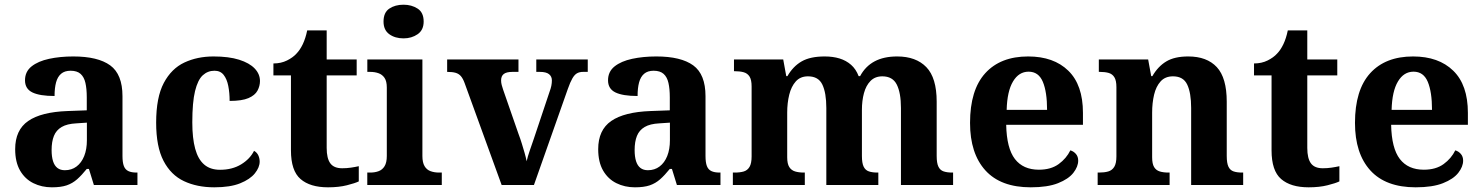

<svg xmlns="http://www.w3.org/2000/svg" viewBox="-20 -790 6332 820"><path d="M201.5 10Q158.1 10 122.3 -7.8Q86.5 -25.6 65.6 -61.8Q44.8 -98 44.8 -153.1Q44.8 -234.6 100.3 -273.2Q155.9 -311.7 269 -315.8L350.6 -318.8V-374.2Q350.6 -410.7 344.8 -435.9Q339.1 -461.1 324.1 -474.5Q309 -487.9 281.5 -487.9Q256.1 -487.9 241 -475Q226 -462.2 219.5 -438.3Q213 -414.4 213 -380Q149.5 -380 118.1 -395.4Q86.8 -410.8 86.8 -446.9Q86.8 -484.1 114.8 -506.4Q142.9 -528.7 189.8 -538.8Q236.8 -548.9 292.9 -548.9Q398.2 -548.9 450.7 -510.8Q503.1 -472.6 503.1 -379.1V-123.9Q503.1 -96.4 508.9 -81.1Q514.6 -65.8 528 -59.4Q541.4 -53 563.4 -53H567V0H380.9L359.7 -68.6H350.6Q329 -41.8 309.3 -24.3Q289.6 -6.9 264.8 1.6Q240 10 201.5 10ZM256.9 -63Q285.8 -63 306.9 -78.9Q328 -94.7 339.6 -123.6Q351.1 -152.5 351.1 -191V-266.2L306.2 -263.2Q266.1 -261.2 243.2 -247.6Q220.2 -234.1 210.3 -209.6Q200.4 -185.1 200.4 -149.1Q200.4 -121 206.5 -101.6Q212.6 -82.3 225.2 -72.7Q237.9 -63 256.9 -63Z M895.2 10Q821.6 10 765.8 -16.3Q709.9 -42.5 678.4 -103Q646.9 -163.5 646.9 -266.2Q646.9 -374.3 679.6 -435.8Q712.3 -497.3 767.7 -523.1Q823.1 -548.9 891.9 -548.9Q957.1 -548.9 1001.2 -535Q1045.2 -521.1 1067.8 -497.4Q1090.3 -473.8 1090.3 -444Q1090.3 -422.7 1079.7 -402.9Q1069.1 -383.1 1041.2 -371Q1013.3 -359 960.7 -359Q960.7 -393.9 954.9 -423Q949.2 -452.2 935.2 -470.1Q921.3 -487.9 896 -487.9Q867.3 -487.9 846 -468.5Q824.8 -449 813 -401.1Q801.3 -353.1 801.3 -267.2Q801.3 -199.6 813.6 -154.7Q825.9 -109.7 852 -87.3Q878 -64.9 919.8 -64.9Q972 -64.9 1010 -88.1Q1048 -111.4 1065 -145.9Q1077.6 -138.7 1083.3 -126.3Q1089 -113.9 1089 -99.9Q1089 -75.2 1068.5 -49.7Q1048.1 -24.2 1005.6 -7.1Q963.2 10 895.2 10Z M1380.9 10Q1304.3 10 1263.5 -25.4Q1222.6 -60.7 1222.6 -147.9V-468H1147.7V-519Q1180.2 -519 1205.7 -531.7Q1231.2 -544.4 1246 -560.9Q1261.3 -576.5 1273.2 -601.4Q1285 -626.2 1292 -660.2H1375.2V-536H1503.3V-468H1375.2V-158.2Q1375.2 -113.6 1390.7 -92.5Q1406.1 -71.4 1441.3 -71.4Q1460.5 -71.4 1478.4 -74Q1496.3 -76.6 1512.3 -80.2V-15.3Q1496.4 -7.5 1461.7 1.2Q1427 10 1380.9 10Z M1548.6 0V-53H1561Q1581.3 -53 1597.2 -59Q1613.1 -64.9 1622.5 -80.3Q1632 -95.7 1632 -124.1V-416.1Q1632 -443.2 1622.3 -457.4Q1612.5 -471.7 1596.6 -477.3Q1580.7 -483 1561 -483H1548.8V-536H1784V-123.9Q1784 -95.8 1793.3 -80.3Q1802.5 -64.8 1818.9 -58.9Q1835.3 -53 1855 -53H1866.8V0ZM1703.4 -626.1Q1667.3 -626.1 1642.6 -643.9Q1618 -661.7 1618 -698Q1618 -736.5 1642.6 -753.2Q1667.3 -769.9 1703.4 -769.9Q1738 -769.9 1763.7 -753.2Q1789.4 -736.5 1789.4 -698Q1789.4 -661.7 1763.7 -643.9Q1738 -626.1 1703.4 -626.1Z M1964.3 -435.2Q1957.3 -454.5 1948.4 -464.8Q1939.5 -475.1 1925.7 -479.1Q1911.9 -483 1889.7 -483V-536H2194.3V-483H2168.5Q2143.1 -483 2131.6 -474.1Q2120.1 -465.2 2120.1 -446.6Q2120.1 -436.8 2122.7 -427Q2125.3 -417.1 2128.7 -407.3L2194.4 -218.3Q2202.2 -197.7 2208.6 -176.8Q2215 -155.8 2220.5 -137Q2225.9 -118.2 2229.2 -101.3Q2233.6 -121.2 2242.9 -148.1Q2252.3 -175.1 2260 -197.7L2327.4 -399.1Q2332.4 -412.3 2334.7 -423.8Q2337 -435.3 2337 -446.7Q2337 -463.5 2324.8 -473.2Q2312.7 -483 2285.5 -483H2270.4V-536H2490.2V-483H2470Q2455.1 -483 2444.3 -477Q2433.6 -471 2424.5 -455.1Q2415.3 -439.3 2405.1 -410.2L2260.4 0H2122.4Z M2691.5 10Q2648.1 10 2612.3 -7.8Q2576.5 -25.6 2555.6 -61.8Q2534.8 -98 2534.8 -153.1Q2534.8 -234.6 2590.3 -273.2Q2645.9 -311.7 2759 -315.8L2840.6 -318.8V-374.2Q2840.6 -410.7 2834.8 -435.9Q2829.1 -461.1 2814.1 -474.5Q2799 -487.9 2771.5 -487.9Q2746.1 -487.9 2731 -475Q2716 -462.2 2709.5 -438.3Q2703 -414.4 2703 -380Q2639.5 -380 2608.1 -395.4Q2576.8 -410.8 2576.8 -446.9Q2576.8 -484.1 2604.8 -506.4Q2632.9 -528.7 2679.8 -538.8Q2726.8 -548.9 2782.9 -548.9Q2888.2 -548.9 2940.7 -510.8Q2993.1 -472.6 2993.1 -379.1V-123.9Q2993.1 -96.4 2998.9 -81.1Q3004.6 -65.8 3018 -59.4Q3031.4 -53 3053.4 -53H3057V0H2870.9L2849.7 -68.6H2840.6Q2819 -41.8 2799.3 -24.3Q2779.6 -6.9 2754.8 1.6Q2730 10 2691.5 10ZM2746.9 -63Q2775.8 -63 2796.9 -78.9Q2818 -94.7 2829.6 -123.6Q2841.1 -152.5 2841.1 -191V-266.2L2796.2 -263.2Q2756.1 -261.2 2733.2 -247.6Q2710.2 -234.1 2700.3 -209.6Q2690.4 -185.1 2690.4 -149.1Q2690.4 -121 2696.5 -101.6Q2702.6 -82.3 2715.2 -72.7Q2727.9 -63 2746.9 -63Z M3109.9 0V-53H3117.7Q3140.7 -53 3156.5 -57.7Q3172.3 -62.4 3181.2 -77.4Q3190 -92.3 3190 -122.1V-420.8Q3190 -449 3181.2 -463Q3172.3 -476.9 3156.3 -481.4Q3140.2 -485.9 3118.2 -485.9H3114.7V-536H3325L3338 -464.9H3343Q3367.2 -506.9 3403.9 -527.9Q3440.5 -548.9 3502.1 -548.9Q3537.6 -548.9 3565.8 -540.2Q3594 -531.5 3614.9 -513.1Q3635.7 -494.8 3647.1 -464.9H3653.4Q3675.9 -506.9 3715.2 -527.9Q3754.5 -548.9 3811.6 -548.9Q3892 -548.9 3936.2 -503.3Q3980.4 -457.6 3980.4 -355.8V-123.9Q3980.4 -93.4 3987.8 -78.2Q3995.1 -63 4010 -58Q4024.9 -53 4046.9 -53H4050.5V0H3827.8V-328.8Q3827.8 -393.2 3810.1 -428.6Q3792.4 -464 3748.3 -464Q3717.2 -464 3697.9 -444.4Q3678.6 -424.8 3669.8 -392.2Q3661.1 -359.7 3661.1 -320.8V-123.9Q3661.1 -93.4 3668.5 -78.2Q3675.9 -63 3690.8 -58Q3705.6 -53 3727.6 -53H3731.2V0H3509.1V-328.8Q3509.1 -393.2 3492.2 -428.6Q3475.4 -464 3430.8 -464Q3398.2 -464 3378.8 -442.4Q3359.4 -420.8 3350.7 -385.5Q3342 -350.2 3342 -309V-118.3Q3342 -90.4 3350.9 -76.5Q3359.8 -62.6 3375.7 -57.8Q3391.6 -53 3413.6 -53H3417.2V0Z M4382.1 10Q4254 10 4188.4 -62.3Q4122.9 -134.6 4122.9 -265.2Q4122.9 -405.7 4187.8 -477.3Q4252.8 -548.9 4371 -548.9Q4480.2 -548.9 4542.6 -488Q4605.1 -427.2 4605.1 -308.2V-256.9H4277.3Q4279.3 -156.6 4314.5 -110.9Q4349.7 -65.2 4417 -65.2Q4468.4 -65.2 4501.5 -89.3Q4534.5 -113.4 4551.3 -147.9Q4565.3 -143.8 4575.1 -132.5Q4584.8 -121.1 4584.8 -104.1Q4584.8 -78.3 4564.1 -51.8Q4543.3 -25.3 4498.8 -7.7Q4454.3 10 4382.1 10ZM4451.9 -320.8Q4451.9 -397.3 4433.8 -440.6Q4415.6 -483.9 4373 -483.9Q4331.4 -483.9 4306.4 -442.1Q4281.4 -400.4 4279.3 -320.8Z M4667.9 0V-53H4673.6Q4696.6 -53 4713 -57.7Q4729.5 -62.4 4738.8 -77.4Q4748 -92.3 4748 -122.1V-417.9Q4748 -446.1 4739.3 -460.1Q4730.7 -474 4715 -478.5Q4699.3 -483 4677.3 -483H4672.9V-536H4883.6L4896.6 -464.9H4901.6Q4925.6 -506.4 4961 -527.6Q4996.3 -548.9 5054.7 -548.9Q5134.3 -548.9 5176.8 -503.3Q5219.2 -457.6 5219.2 -355.8V-123.9Q5219.2 -93.4 5226.4 -78.2Q5233.6 -63 5248.3 -58Q5262.9 -53 5284.9 -53H5289.4V0H5067.2V-328.8Q5067.2 -393.2 5050.5 -428.6Q5033.9 -464 4989.7 -464Q4956.3 -464 4936.8 -442.4Q4917.2 -420.8 4908.9 -385.5Q4900.6 -350.2 4900.6 -309V-118.3Q4900.6 -90.4 4909 -76.5Q4917.4 -62.6 4933.1 -57.8Q4948.7 -53 4970.7 -53H4975.2V0Z M5568.9 10Q5492.3 10 5451.5 -25.4Q5410.6 -60.7 5410.6 -147.9V-468H5335.7V-519Q5368.2 -519 5393.7 -531.7Q5419.2 -544.4 5434 -560.9Q5449.3 -576.5 5461.2 -601.4Q5473 -626.2 5480 -660.2H5563.2V-536H5691.3V-468H5563.2V-158.2Q5563.2 -113.6 5578.7 -92.5Q5594.1 -71.4 5629.3 -71.4Q5648.5 -71.4 5666.4 -74Q5684.3 -76.6 5700.3 -80.2V-15.3Q5684.4 -7.5 5649.7 1.2Q5615 10 5568.9 10Z M6026.1 10Q5898 10 5832.4 -62.3Q5766.9 -134.6 5766.9 -265.2Q5766.9 -405.7 5831.8 -477.3Q5896.8 -548.9 6015 -548.9Q6124.2 -548.9 6186.6 -488Q6249.1 -427.2 6249.1 -308.2V-256.9H5921.3Q5923.3 -156.6 5958.5 -110.9Q5993.7 -65.2 6061 -65.2Q6112.4 -65.2 6145.5 -89.3Q6178.5 -113.4 6195.3 -147.9Q6209.3 -143.8 6219.1 -132.5Q6228.8 -121.1 6228.8 -104.1Q6228.8 -78.3 6208.1 -51.8Q6187.3 -25.3 6142.8 -7.7Q6098.3 10 6026.1 10ZM6095.9 -320.8Q6095.9 -397.3 6077.8 -440.6Q6059.6 -483.9 6017 -483.9Q5975.4 -483.9 5950.4 -442.1Q5925.4 -400.4 5923.3 -320.8Z"/></svg>

Font: Noto Serif Telugu
Style: Regular
Weight: 400
Designer: Jelle Bosma - Monotype Design Team
Foundry: Monotype Imaging Inc.
Version: Version 2.003